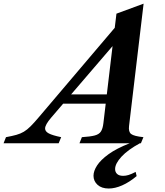

<svg xmlns="http://www.w3.org/2000/svg" viewBox="-146 -802 924 1075"><path d="M519.5 -585 141.5 -144.5Q123 -123 114.8 -108Q106.5 -93 106.5 -82.5Q106.5 -66 127.2 -55Q148 -44 196.5 -34L182.5 0H-126L-112.5 -34Q-77.5 -40.5 -54.2 -47Q-31 -53.5 -12.5 -64.5Q6 -75.5 25.2 -94.8Q44.5 -114 71.5 -146L508 -660ZM488 -221.5H169.5L192.5 -273.5H511.5ZM488 -576 506 -725.5 658 -781.5 576.5 -96.5Q572.5 -64 588.2 -51.8Q604 -39.5 657 -34L643 0H299L312.5 -34Q360 -37 384.5 -43.5Q409 -50 419.2 -66Q429.5 -82 433 -113ZM463 253.5Q423 253.5 400.2 232.8Q377.5 212 377.5 182Q377.5 155.5 397.5 124.5Q417.5 93.5 462 61.2Q506.5 29 580.5 0H637.5Q570 36.5 534.2 75.2Q498.5 114 498.5 144.5Q498.5 161.5 509.8 172Q521 182.5 544 182.5Q558 182.5 573.8 177.8Q589.5 173 613.5 160.5L619 184Q578.5 218 538.2 235.8Q498 253.5 463 253.5Z"/></svg>

Font: Libre Caslon Text
Style: Italic
Weight: 400
Italic angle: -22.583°
Designer: Pablo Impallari, Rodrigo Fuenzalida, Katja Schimmel
Foundry: Pablo Impallari, Rodrigo Fuenzalida
Version: Version 2.000